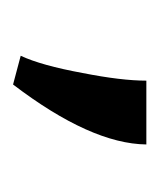

<svg xmlns="http://www.w3.org/2000/svg" viewBox="5 -165 244 294"><g transform="rotate(90 127.0 -18.0)"><path d="M65.4 72.3 109.4 84Q200.2 -35.2 201.2 -120.1H103.5Q103.5 -82 91.8 -22.5Q80.1 41 65.4 72.3Z"/></g></svg>

Font: Puritan
Style: Regular
Weight: 400
Version: 2.0a